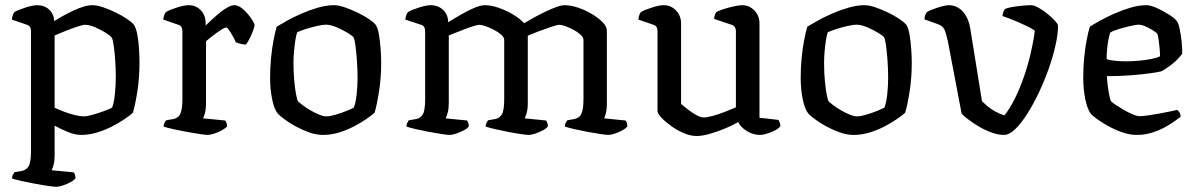

<svg xmlns="http://www.w3.org/2000/svg" viewBox="-20 -520 4610 740"><path d="M197.2 200Q189.2 200 166.4 196.7Q143.6 193.5 115.7 188.3Q87.7 183.1 62.9 177.6Q38.1 172 26.4 168Q26.4 159.5 29.6 153.5Q32.9 147.4 35.9 143.6L63.5 138.9Q79.8 136.1 89.7 121.8Q99.5 107.5 99.5 60.9V-399.9Q99.5 -408.1 96.3 -414.8Q93.1 -421.5 83.9 -424.5L25.6 -444.6Q27.6 -457.5 30.1 -463.9Q32.7 -470.4 36.5 -474Q52.8 -483.1 80.1 -491.6Q107.5 -500 123.7 -500Q151.5 -500 169.7 -482.7Q187.9 -465.4 188.9 -438.7Q206.1 -449.5 225.2 -460Q244.3 -470.5 264.2 -479.7Q284.2 -489 302.4 -494.5Q320.6 -500 336.2 -500Q353.2 -500 377 -492.1Q400.7 -484.2 425.3 -472.2Q449.8 -460.2 469.1 -447.3Q488.4 -434.5 495.6 -425.2Q504.4 -413.1 509.4 -385.9Q514.4 -358.7 516 -328.9Q517.6 -299 517.6 -276.7Q517.6 -221.5 509.6 -169.3Q501.6 -117.2 492.1 -85.4Q479.9 -74.4 458.5 -59.9Q437.1 -45.5 410 -31.7Q382.8 -17.9 352.5 -8.9Q322.2 0 292.9 0Q269.5 0 241.9 -11.3Q214.2 -22.6 190.5 -35.8V79.5Q190.5 100 186.6 115.2Q182.7 130.3 178.9 136.1L264.2 144.4Q266.2 146.4 268.6 152.5Q271 158.5 271 167Q265.7 174.6 251.8 182.1Q237.9 189.7 222.4 194.8Q207 200 197.2 200ZM302.1 -71.5Q316.1 -71.5 339.1 -78.2Q362 -84.8 383.5 -92.9Q405 -101 412 -105.2Q419.6 -123.6 423 -158.7Q426.3 -193.7 426.3 -222.8Q426.3 -256.1 424 -287.7Q421.8 -319.3 418.4 -343.5Q415 -367.6 410.8 -374.8Q406.9 -381.2 388.3 -393.1Q369.7 -404.9 347.3 -414.6Q324.8 -424.4 307.4 -424.4Q299.5 -424.4 278.2 -417.4Q257 -410.5 232.8 -400.9Q208.7 -391.3 190.5 -383.3V-104.6Q207.4 -96.9 228 -89.1Q248.7 -81.2 269 -76.4Q289.3 -71.5 302.1 -71.5Z M780.7 0Q773 0 750.4 -3.3Q727.9 -6.5 700 -11.7Q672 -16.9 647.2 -22.4Q622.4 -28 610.6 -32Q610.6 -39.5 613.9 -46.2Q617.2 -52.8 620 -56.4L647.7 -61.1Q658.7 -63.1 666.6 -69.9Q674.5 -76.6 678.8 -92.9Q683 -109.1 683 -139.1V-399.9Q683 -408.1 679.8 -414.8Q676.6 -421.5 667.4 -424.5L609.1 -444.6Q610.9 -457.3 613.8 -464.2Q616.6 -471 620 -474Q636.3 -483.1 663.6 -491.6Q691 -500 707.2 -500Q735 -500 753.7 -480.8Q772.4 -461.5 772.4 -431.3V-421.7Q782.2 -430.5 796.2 -443.8Q810.3 -457.2 826 -470.1Q841.7 -483 856.9 -491.5Q872.1 -500 883.7 -500Q896 -500 909.3 -490.5Q922.5 -480.9 934.3 -467.1Q946.1 -453.3 953.6 -440.8Q961.1 -428.4 961.1 -422.9Q961.1 -418.1 955.9 -403.6Q950.7 -389 943.1 -373.4Q935.5 -357.8 927.7 -348.3Q916.4 -348.3 905.6 -351.6Q894.8 -354.9 889.2 -356.6Q883.5 -369.5 876 -382.8Q868.5 -396 862.2 -405Q856 -414 851.5 -414Q847.1 -414 835.8 -407.2Q824.5 -400.4 811.6 -390.9Q798.7 -381.5 788.2 -372.9Q777.6 -364.3 774 -360.9V-120.5Q774 -100 770.1 -84.8Q766.2 -69.7 762.4 -63.9L847.7 -55.6Q849.7 -53.6 852.5 -47.5Q855.2 -41.5 855.2 -33Q849.2 -25.4 835.3 -17.9Q821.4 -10.3 806 -5.2Q790.7 0 780.7 0Z M1224.8 0Q1198.9 0 1171.1 -9.9Q1143.3 -19.9 1118.2 -33.7Q1093.2 -47.5 1074.9 -61.4Q1056.6 -75.4 1050.2 -82.6Q1036.8 -99.1 1028.9 -137.4Q1021 -175.7 1021 -220.3Q1021 -260.5 1024.7 -297.3Q1028.3 -334.2 1034.3 -365.2Q1040.3 -396.2 1046.5 -417.2Q1061 -426.2 1086.2 -440.2Q1111.5 -454.3 1142.3 -467.7Q1173.1 -481.1 1205.7 -490.6Q1238.3 -500 1267.2 -500Q1285 -500 1309 -491.7Q1333 -483.5 1358 -471.5Q1382.9 -459.5 1401.8 -446.6Q1420.7 -433.7 1427.9 -424.5Q1435.9 -413.1 1440.5 -386.7Q1445.1 -360.2 1447.1 -330.4Q1449.1 -300.6 1449.1 -277.5Q1449.1 -221.3 1441.1 -169.3Q1433.1 -117.3 1423.7 -85.4Q1411.5 -74.6 1390.4 -60.2Q1369.4 -45.7 1342.5 -31.9Q1315.7 -18.1 1285.5 -9Q1255.3 0 1224.8 0ZM1237.9 -71.5Q1251.9 -71.5 1274.3 -78.2Q1296.6 -84.8 1316.5 -92.9Q1336.5 -101 1343.5 -105.2Q1351.2 -123.6 1354.6 -156.6Q1358.1 -189.6 1358.1 -219.7Q1358.1 -252.3 1355.7 -285.9Q1353.3 -319.5 1349.9 -344.8Q1346.5 -370 1342.3 -376.3Q1338.4 -382 1319.6 -393.5Q1300.8 -404.9 1277.5 -414.9Q1254.2 -424.9 1235.8 -424.9Q1223.9 -424.9 1201.5 -419.8Q1179 -414.8 1157.4 -407.8Q1135.7 -400.9 1125.2 -395.4Q1121.5 -385 1118.3 -364.5Q1115.1 -344.1 1113.1 -321Q1111.1 -297.9 1111.1 -277.3Q1111.1 -241.7 1114 -210.1Q1116.9 -178.5 1121 -156.8Q1125.1 -135.1 1128.8 -129Q1132.7 -125.1 1145.4 -115.4Q1158 -105.6 1174.7 -95.9Q1191.4 -86.1 1208.6 -78.8Q1225.8 -71.5 1237.9 -71.5Z M1712.6 0Q1704.9 0 1682.7 -3.3Q1660.6 -6.5 1633.3 -11.7Q1606 -16.9 1582 -22.5Q1558 -28.2 1546.2 -32.2Q1546.2 -39.7 1549.6 -46.4Q1553 -53 1555.5 -56.4L1583.3 -61.1Q1599.6 -63.9 1609.1 -78.4Q1618.6 -92.9 1618.6 -139.1V-399.9Q1618.6 -407.9 1615.5 -414.7Q1612.4 -421.5 1602.9 -424.5L1542.1 -444.6Q1544.1 -457.5 1546.6 -463.9Q1549.2 -470.4 1553 -474Q1569.3 -483.1 1596.6 -491.6Q1624 -500 1640.2 -500Q1668.7 -500 1688 -481.6Q1707.2 -463.1 1707.2 -434.4Q1730.5 -448.7 1756.7 -463.8Q1782.9 -479 1807.5 -489.5Q1832.1 -500 1849.6 -500Q1872.9 -500 1902.1 -489.9Q1931.3 -479.8 1957.7 -463.9Q1984.2 -448 2000 -430.5Q2017.3 -441 2039 -452.9Q2060.7 -464.8 2082.9 -475.4Q2105.1 -486 2124.3 -493Q2143.5 -500 2156.9 -500Q2179.2 -500 2207.2 -490.8Q2235.1 -481.5 2260.6 -466.4Q2286.2 -451.3 2302.6 -434.4Q2319 -417.5 2319 -401.5V-120.5Q2319 -98.5 2315.1 -83.7Q2311.2 -68.9 2308.2 -63.9L2391.1 -55.6Q2393.1 -53.6 2395.5 -47.5Q2397.9 -41.5 2397.9 -33Q2392.7 -25.4 2379.1 -17.9Q2365.6 -10.3 2350.2 -5.2Q2334.7 0 2325 0Q2317.2 0 2294.7 -3.3Q2272.1 -6.5 2244.6 -11.7Q2217 -16.9 2193 -22.5Q2169 -28.2 2157.2 -32.2Q2157.2 -41.3 2160.5 -47Q2163.7 -52.8 2166.5 -56.4L2193.5 -61.1Q2203.7 -63.1 2211.6 -69.1Q2219.5 -75 2224.2 -91.3Q2228.8 -107.6 2228.8 -139.1V-365.9Q2228.8 -375.9 2217.8 -386.2Q2206.7 -396.5 2190.5 -405.1Q2174.3 -413.7 2159.3 -419Q2144.3 -424.4 2136.4 -424.4Q2127.4 -424.4 2102.7 -416Q2078.1 -407.7 2052.8 -398Q2027.5 -388.3 2014.2 -382.6V-122Q2014.2 -100 2009.9 -84.8Q2005.6 -69.7 2001.9 -63.9L2085 -55.6Q2087 -52.6 2089.3 -46.7Q2091.6 -40.7 2091.6 -33Q2086.6 -25.4 2072.7 -17.9Q2058.7 -10.3 2043.4 -5.2Q2028.1 0 2017.3 0Q2009.3 0 1987.2 -3.3Q1965 -6.5 1938.2 -11.7Q1911.5 -16.9 1887.4 -22.5Q1863.4 -28.2 1851.6 -32.2Q1851.6 -39.5 1854.9 -46.2Q1858.2 -52.8 1861 -56.4L1888 -61.1Q1905 -63.9 1914.1 -78.9Q1923.3 -93.8 1923.3 -139.1V-365.9Q1923.3 -375.9 1911.8 -386.2Q1900.4 -396.5 1883.7 -405.1Q1867 -413.7 1851.6 -419Q1836.2 -424.4 1828.3 -424.4Q1821.3 -424.4 1805.2 -419.5Q1789.1 -414.7 1770.2 -407.3Q1751.3 -400 1734.6 -393.3Q1718 -386.5 1709.7 -383.3V-122Q1709.7 -102.3 1705.7 -86.8Q1701.7 -71.2 1697.2 -63.9L1780.4 -55.6Q1782.4 -52.6 1784.6 -47Q1786.9 -41.5 1786.9 -33Q1781.9 -25.4 1767.9 -17.9Q1753.8 -10.3 1738.5 -5.2Q1723.2 0 1712.6 0Z M2665 4.2Q2641.2 4.2 2615 -7Q2588.7 -18.3 2565.8 -35Q2542.9 -51.6 2528.5 -67.3Q2514.1 -83 2514.1 -92.5V-399.9Q2514.1 -408.1 2510.9 -414.8Q2507.7 -421.5 2498.5 -424.5L2440.2 -444.6Q2442 -457.3 2444.8 -464.2Q2447.7 -471 2451 -474Q2467.4 -483.1 2494.6 -491.6Q2521.9 -500 2538.3 -500Q2566.1 -500 2585.6 -479.5Q2605 -459 2605 -429.8V-119.8Q2615.8 -110.1 2631.2 -98.1Q2646.6 -86 2663.5 -76.7Q2680.4 -67.3 2692.5 -67.3Q2705.2 -67.3 2727.2 -73.3Q2749.2 -79.2 2773.3 -88.7Q2797.3 -98.1 2816.3 -106.4V-399.9Q2816.3 -408.1 2812.5 -414.9Q2808.8 -421.7 2799.8 -424.5L2732.1 -447.2Q2733.4 -457.5 2736.1 -464.7Q2738.9 -471.8 2741.5 -474Q2752.2 -479.6 2771.1 -485.6Q2790 -491.7 2809.8 -495.8Q2829.5 -500 2840.4 -500Q2868 -500 2887.6 -479.6Q2907.2 -459.2 2907.2 -429.8V-66.2L2980.1 -57.9Q2982.4 -54.7 2985 -48.2Q2987.7 -41.8 2987.7 -33.7Q2981.7 -25.2 2967.2 -17.6Q2952.8 -10.1 2936.6 -5Q2920.4 0 2909.3 0Q2883.2 0 2858.8 -14.7Q2834.4 -29.3 2825.2 -49.6Q2804 -37.1 2774.5 -24.8Q2745.1 -12.5 2715.6 -4.2Q2686.1 4.2 2665 4.2Z M3269.8 0Q3243.9 0 3216.1 -9.9Q3188.3 -19.9 3163.2 -33.7Q3138.2 -47.5 3119.9 -61.4Q3101.6 -75.4 3095.2 -82.6Q3081.8 -99.1 3073.9 -137.4Q3066 -175.7 3066 -220.3Q3066 -260.5 3069.7 -297.3Q3073.3 -334.2 3079.3 -365.2Q3085.3 -396.2 3091.5 -417.2Q3106 -426.2 3131.2 -440.2Q3156.5 -454.3 3187.3 -467.7Q3218.1 -481.1 3250.7 -490.6Q3283.3 -500 3312.2 -500Q3330 -500 3354 -491.7Q3378 -483.5 3403 -471.5Q3427.9 -459.5 3446.8 -446.6Q3465.7 -433.7 3472.9 -424.5Q3480.9 -413.1 3485.5 -386.7Q3490.1 -360.2 3492.1 -330.4Q3494.1 -300.6 3494.1 -277.5Q3494.1 -221.3 3486.1 -169.3Q3478.1 -117.3 3468.7 -85.4Q3456.5 -74.6 3435.4 -60.2Q3414.4 -45.7 3387.5 -31.9Q3360.7 -18.1 3330.5 -9Q3300.3 0 3269.8 0ZM3282.9 -71.5Q3296.9 -71.5 3319.3 -78.2Q3341.6 -84.8 3361.5 -92.9Q3381.5 -101 3388.5 -105.2Q3396.2 -123.6 3399.6 -156.6Q3403.1 -189.6 3403.1 -219.7Q3403.1 -252.3 3400.7 -285.9Q3398.3 -319.5 3394.9 -344.8Q3391.5 -370 3387.3 -376.3Q3383.4 -382 3364.6 -393.5Q3345.8 -404.9 3322.5 -414.9Q3299.2 -424.9 3280.8 -424.9Q3268.9 -424.9 3246.5 -419.8Q3224 -414.8 3202.4 -407.8Q3180.7 -400.9 3170.2 -395.4Q3166.5 -385 3163.3 -364.5Q3160.1 -344.1 3158.1 -321Q3156.1 -297.9 3156.1 -277.3Q3156.1 -241.7 3159 -210.1Q3161.9 -178.5 3166 -156.8Q3170.1 -135.1 3173.8 -129Q3177.7 -125.1 3190.4 -115.4Q3203 -105.6 3219.7 -95.9Q3236.4 -86.1 3253.6 -78.8Q3270.8 -71.5 3282.9 -71.5Z M3850 0Q3827.2 0 3801.2 -9.4Q3775.2 -18.9 3751.9 -32.8Q3728.6 -46.7 3711 -60.3Q3693.5 -73.8 3686.3 -82L3633.2 -361Q3629.5 -377.5 3623.1 -398.4Q3616.7 -419.2 3595.6 -426.5L3543 -445.4Q3543.3 -456.5 3546.9 -463.9Q3550.6 -471.3 3552.4 -473.8Q3563.1 -479.6 3579.3 -485.6Q3595.5 -491.7 3611.5 -495.8Q3627.5 -500 3635.8 -500Q3668.8 -500 3691 -475.3Q3713.2 -450.6 3719.7 -409.4L3764.7 -130Q3771.4 -123.3 3784 -112.3Q3796.7 -101.3 3814.5 -91.1Q3832.2 -81 3851 -75.2Q3871.2 -99.7 3890.5 -138.3Q3909.8 -176.9 3925.7 -222.3Q3941.6 -267.7 3952.4 -314.3Q3963.3 -361 3968.4 -401.7Q3959.8 -408.5 3942.7 -417Q3925.5 -425.5 3906.1 -434Q3886.7 -442.4 3869.6 -449Q3852.4 -455.5 3843.4 -458.3Q3844.6 -467 3847.4 -474.5Q3850.2 -481.9 3853.7 -485.5Q3863.7 -490.2 3881.6 -493.1Q3899.5 -496 3919.6 -498Q3939.7 -500 3954 -500Q3965.4 -500 3982.8 -490.2Q4000.2 -480.4 4017.5 -466.4Q4034.8 -452.4 4046.3 -439.7Q4057.8 -427 4057.8 -420.5Q4057.8 -388.2 4048 -344.9Q4038.2 -301.5 4021.6 -254.4Q4004.9 -207.2 3983.4 -162Q3961.8 -116.8 3938.5 -80.3Q3915.3 -43.7 3892.4 -21.8Q3869.5 0 3850 0Z M4361.5 0Q4334.5 0 4305.5 -10Q4276.5 -20.1 4250.6 -34.5Q4224.8 -49 4206.9 -62Q4189 -75 4184.2 -81.8Q4171 -98.5 4163 -137.3Q4155 -176.1 4155 -219.6Q4155 -260.8 4158.7 -298.4Q4162.3 -336 4168.3 -366.8Q4174.3 -397.5 4180.5 -417.2Q4194.5 -426.2 4219.3 -440.1Q4244 -454 4274.6 -467.5Q4305.1 -480.9 4337.2 -490.5Q4369.3 -500 4398 -500Q4414 -500 4438.5 -489.1Q4463 -478.2 4485.5 -463.8Q4507.9 -449.5 4515.9 -438.5Q4522.1 -430.5 4526.7 -408.3Q4531.4 -386 4534.1 -360Q4536.9 -333.9 4536.5 -313Q4526.1 -298.2 4511.4 -284.7Q4496.6 -271.3 4481.9 -261.2Q4467.3 -251 4457.2 -245.5Q4447.2 -242.5 4416.2 -238Q4385.1 -233.5 4341 -230Q4296.9 -226.5 4246.1 -226.5Q4247.9 -193.6 4253 -164.8Q4258.1 -136 4262.8 -129Q4266.9 -124.9 4280.6 -115.6Q4294.3 -106.4 4311.3 -96.5Q4328.4 -86.6 4345.2 -79.5Q4362.1 -72.3 4372.8 -72.3Q4385 -72.3 4405.4 -75.3Q4425.9 -78.3 4448.5 -82.4Q4471 -86.5 4489.9 -90.5Q4508.7 -94.5 4517.7 -96.5Q4521.7 -93 4526 -86.3Q4530.2 -79.5 4530.5 -70.1Q4510.5 -54.1 4483.8 -37.7Q4457 -21.2 4425.7 -10.6Q4394.5 0 4361.5 0ZM4319.1 -283.6Q4343.7 -283.6 4369.9 -286Q4396 -288.4 4417.9 -292.8Q4439.8 -297.2 4450.7 -303Q4451.2 -315.1 4449.4 -333.1Q4447.6 -351.1 4445.5 -367.2Q4443.4 -383.2 4440.7 -388.8Q4439 -393 4425.5 -401.7Q4411.9 -410.5 4396 -417.7Q4380 -424.9 4368.8 -424.9Q4359.1 -424.9 4336.5 -419.8Q4313.8 -414.8 4291.5 -407.8Q4269.2 -400.9 4259.2 -394.6Q4254.8 -382.7 4251.5 -364.9Q4248.3 -347 4246.7 -327.7Q4245.1 -308.5 4245.1 -292Q4256 -288 4277.5 -285.8Q4299 -283.6 4319.1 -283.6Z"/></svg>

Font: Texturina Medium
Style: Regular
Weight: 500
Designer: Guillermo Torres Carreño
Foundry: Omnibus-Type
Version: Version 1.003